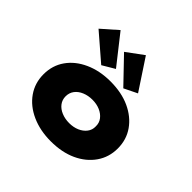

<svg xmlns="http://www.w3.org/2000/svg" viewBox="-200 -1041 1261 1261"><g transform="rotate(45 430.5 -411.0)"><path d="M431 10Q331 10 252.5 -25.5Q174 -61 130 -124Q86 -187 86 -268Q86 -350 130 -412.5Q174 -475 252.5 -510.5Q331 -546 431 -546Q534 -546 611 -510.5Q688 -475 732 -412.5Q776 -350 776 -268Q776 -187 732 -124Q688 -61 611 -25.5Q534 10 431 10ZM432 -160Q471 -160 502.5 -173.5Q534 -187 553 -211.5Q572 -236 571 -268Q572 -301 553 -325.5Q534 -350 502.5 -363.5Q471 -377 432 -377Q393 -377 360.5 -363.5Q328 -350 309.5 -325.5Q291 -301 291 -268Q291 -236 309.5 -211.5Q328 -187 360.5 -173.5Q393 -160 432 -160ZM522 -573 356 -746 473 -832 614 -618ZM312 -578 130 -735 239 -831 398 -629Z"/></g></svg>

Font: Lexend Giga Black
Style: Regular
Weight: 900
Designer: Bonnie Shaver-Troup, Thomas Jockin
Foundry: Lexend
Version: Version 1.007